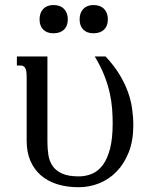

<svg xmlns="http://www.w3.org/2000/svg" viewBox="-20 -747 619 777"><path d="M87.9 -433.6Q87.9 -448.7 86.4 -458Q85 -467.3 81.5 -472.7Q78.1 -478 73.2 -480Q68.4 -481.9 62 -481.9H48.3V-518.6H171.9V-173.3Q171.9 -145.5 175.8 -120.1Q179.7 -94.7 192.9 -75.4Q206.1 -56.2 231.2 -44.7Q256.3 -33.2 298.8 -33.2Q327.1 -33.2 352.3 -43.7Q377.4 -54.2 396 -79.1Q414.6 -104 425.3 -145.3Q436 -186.5 436 -247.6Q436 -275.4 433.8 -305.7Q431.6 -335.9 424.3 -369.6Q417 -403.3 402.6 -440.4Q388.2 -477.5 363.3 -518.6H407.2Q440.9 -482.4 462.6 -447Q484.4 -411.6 497.1 -376.7Q509.8 -341.8 514.6 -307.6Q519.5 -273.4 519.5 -239.7Q519.5 -177.7 501 -130.9Q482.4 -84 451.7 -52.5Q420.9 -21 381.1 -5.1Q341.3 10.7 298.8 10.7Q250 10.7 210.9 -1.7Q171.9 -14.2 144.5 -38.3Q117.2 -62.5 102.5 -97.4Q87.9 -132.3 87.9 -177.2ZM140.1 -668.5Q140.1 -695.3 155 -710.9Q169.9 -726.6 196.3 -726.6Q223.6 -726.6 239 -710.9Q254.4 -695.3 254.4 -668.5Q254.4 -642.1 239 -627.2Q223.6 -612.3 196.3 -612.3Q169.9 -612.3 155 -627.2Q140.1 -642.1 140.1 -668.5ZM302.2 -668.5Q302.2 -695.3 317.1 -710.9Q332 -726.6 358.4 -726.6Q385.7 -726.6 401.1 -710.9Q416.5 -695.3 416.5 -668.5Q416.5 -642.1 401.1 -627.2Q385.7 -612.3 358.4 -612.3Q332 -612.3 317.1 -627.2Q302.2 -642.1 302.2 -668.5Z"/></svg>

Font: Arian Grqi
Style: Regular
Weight: 400
Designer: Ruben Hakobyan (Tarumian)
Foundry: Ruben Hakobyan (Tarumian)
Version: Version 1.003